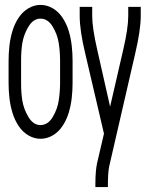

<svg xmlns="http://www.w3.org/2000/svg" viewBox="-20 -558 615 783"><path d="M369 205V192Q369 139 376 107L404 -13L328 -338Q305 -433 305 -493V-530H356V-493Q356 -444 377 -353L429 -123L482 -353Q503 -442 503 -493V-530H554V-493Q554 -435 531 -338L425 122Q420 147 420 198V205ZM145 8Q120 8 96.5 -5.5Q73 -19 56.5 -43.5Q40 -68 31 -97.5Q22 -127 18.5 -158Q15 -189 15 -220V-310Q15 -341 18.5 -372Q22 -403 31 -432.5Q40 -462 56.5 -486.5Q73 -511 96.5 -524.5Q120 -538 145 -538Q171 -538 194.5 -524.5Q218 -511 234.5 -486.5Q251 -462 260 -432.5Q269 -403 272.5 -372Q276 -341 276 -310V-220Q276 -189 272.5 -158Q269 -127 260 -97.5Q251 -68 234.5 -43.5Q218 -19 194.5 -5.5Q171 8 145 8ZM145 -48Q175 -48 194.5 -80Q214 -112 219.5 -148Q225 -184 225 -220V-310Q225 -347 219.5 -382.5Q214 -418 194.5 -450Q175 -482 145 -482Q116 -482 96.5 -450Q77 -418 71 -382Q66 -349 66 -315V-215Q66 -181 71 -148Q77 -112 96.5 -80Q116 -48 145 -48Z"/></svg>

Font: Jozsika Light
Style: Regular
Weight: 300
Monospace: yes
Designer: Belleve Invis
Foundry: Belleve Invis
Version: 2.1.0